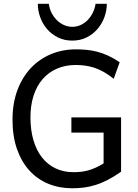

<svg xmlns="http://www.w3.org/2000/svg" viewBox="-20 -987 733 1019"><path d="M622.6 -75.7Q585 -49.3 551.8 -32.2Q518.6 -15.1 487.3 -5.4Q456.1 4.4 425.8 8.3Q395.5 12.2 363.8 12.2Q294.4 12.2 236.3 -11.7Q178.2 -35.6 136 -82Q93.8 -128.4 70.1 -196Q46.4 -263.7 46.4 -351.6Q46.4 -439.5 72.5 -508.8Q98.6 -578.1 144 -626.2Q189.5 -674.3 250.7 -699.7Q312 -725.1 382.3 -725.1Q412.1 -725.1 440.2 -722.4Q468.3 -719.7 496.3 -712.4Q524.4 -705.1 553.7 -691.7Q583 -678.2 615.2 -656.7L583.5 -568.8Q556.2 -590.8 530.5 -605.2Q504.9 -619.6 480 -627.7Q455.1 -635.7 430.9 -638.9Q406.7 -642.1 382.3 -642.1Q326.7 -642.1 282 -622.6Q237.3 -603 206.1 -566.9Q174.8 -530.8 158.2 -479.2Q141.6 -427.7 141.6 -363.8Q141.6 -296.4 157.5 -242.7Q173.3 -189 203.1 -151.1Q232.9 -113.3 275.1 -93.3Q317.4 -73.2 369.6 -73.2Q391.6 -73.2 410.9 -75.4Q430.2 -77.6 449.2 -83Q468.3 -88.4 487.8 -97.2Q507.3 -106 529.8 -119.6V-283.2H358.9V-363.8H622.6ZM546.9 -966.8Q546.9 -931.2 534.2 -896.2Q521.5 -861.3 497.8 -833.5Q474.1 -805.7 440.2 -788.6Q406.2 -771.5 363.8 -771.5Q320.8 -771.5 286.9 -788.6Q252.9 -805.7 229.2 -833.5Q205.6 -861.3 193.1 -896.2Q180.7 -931.2 180.7 -966.8H239.3Q242.2 -941.9 253.2 -919.9Q264.2 -897.9 280.8 -881.1Q297.4 -864.3 318.6 -854.5Q339.8 -844.7 363.8 -844.7Q387.7 -844.7 408.7 -854.5Q429.7 -864.3 445.8 -881.1Q461.9 -897.9 472.7 -919.9Q483.4 -941.9 487.3 -966.8H546.9Z"/></svg>

Font: Andika DR AuSIL
Style: Regular
Weight: 400
Designer: Annie Olsen & Victor Gaultney
Foundry: SIL International
Version: Version 0.003